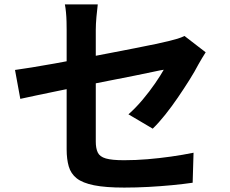

<svg xmlns="http://www.w3.org/2000/svg" viewBox="-20 -810 1040 870"><path d="M282 -133Q282 -154 282 -193.5Q282 -233 282 -283.5Q282 -334 282 -389.5Q282 -445 282 -498.5Q282 -552 282 -598Q282 -644 282 -675Q282 -691 281.5 -712Q281 -733 279 -754Q277 -775 274 -790H423Q420 -767 417 -733.5Q414 -700 414 -675Q414 -645 414 -603.5Q414 -562 414 -514.5Q414 -467 414 -418Q414 -369 414 -322Q414 -275 414 -236Q414 -197 414 -168Q414 -138 423 -119Q432 -100 459.5 -92Q487 -84 542 -84Q595 -84 648.5 -88.5Q702 -93 755 -100.5Q808 -108 857 -118L853 18Q812 24 760 29Q708 34 652.5 37Q597 40 543 40Q458 40 406 29.5Q354 19 327.5 -2Q301 -23 291.5 -56Q282 -89 282 -133ZM912 -573Q905 -562 895.5 -546.5Q886 -531 879 -518Q863 -487 838.5 -448Q814 -409 786 -368Q758 -327 728.5 -290Q699 -253 672 -227L562 -292Q595 -321 626.5 -358.5Q658 -396 683 -432.5Q708 -469 722 -494Q708 -492 673.5 -484.5Q639 -477 589 -467Q539 -457 480 -445.5Q421 -434 361 -422Q301 -410 245 -398.5Q189 -387 144 -377.5Q99 -368 72 -362L48 -493Q77 -497 124 -504.5Q171 -512 229 -522.5Q287 -533 350 -545Q413 -557 475 -569Q537 -581 591 -591.5Q645 -602 685 -610.5Q725 -619 745 -624Q766 -629 784 -634.5Q802 -640 816 -647Z"/></svg>

Font: Noto Sans SC Thin
Style: Bold
Weight: 700
Version: Version 2.004-H2;hotconv 1.0.118;makeotfexe 2.5.65603